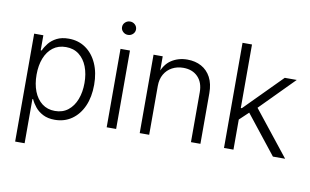

<svg xmlns="http://www.w3.org/2000/svg" viewBox="-90 -921 2111 1308"><g transform="rotate(10 965.5 -266.5)"><path d="M81.5 204.1V-542.5H145V-438.5H151.9Q163.1 -464.4 183.8 -490Q204.6 -515.6 238 -532.7Q271.5 -549.8 320.3 -549.8Q386.7 -549.8 437.3 -514.9Q487.8 -480 516.1 -417Q544.4 -354 544.4 -270Q544.4 -185.5 516.4 -122.3Q488.3 -59.1 437.7 -23.9Q387.2 11.2 320.3 11.2Q272.5 11.2 239 -6.1Q205.6 -23.4 184.6 -49.3Q163.6 -75.2 151.9 -101.6H147V204.1ZM311.5 -48.3Q364.7 -48.3 401.9 -77.6Q439 -106.9 458.3 -157.2Q477.5 -207.5 477.5 -270.5Q477.5 -333.5 458.3 -383.1Q439 -432.6 401.9 -461.4Q364.7 -490.2 311.5 -490.2Q258.8 -490.2 221.9 -462.2Q185.1 -434.1 165.5 -384.8Q146 -335.4 146 -270.5Q146 -205.6 165.5 -155.5Q185.1 -105.5 222.2 -76.9Q259.3 -48.3 311.5 -48.3Z M678.7 0V-542.5H744.1V0ZM711.4 -645Q691.9 -645 677.5 -658.4Q663.1 -671.9 663.1 -690.9Q663.1 -710.4 677.5 -723.9Q691.9 -737.3 711.4 -737.3Q731.4 -737.3 745.6 -723.9Q759.8 -710.4 759.8 -690.9Q759.8 -671.9 745.6 -658.4Q731.4 -645 711.4 -645Z M972.7 -337.4V0H907.2V-542.5H970.7V-416H960Q982.4 -486.8 1030.5 -518.3Q1078.6 -549.8 1140.6 -549.8Q1195.8 -549.8 1237.8 -526.9Q1279.8 -503.9 1303.5 -459.5Q1327.1 -415 1327.1 -350.1V0H1261.7V-345.2Q1261.7 -412.6 1224.1 -451.2Q1186.5 -489.7 1123.5 -489.7Q1080.6 -489.7 1046.4 -471.4Q1012.2 -453.1 992.4 -418.9Q972.7 -384.8 972.7 -337.4Z M1550.3 -203.1V-288.1H1563L1814.9 -542.5H1897.9L1648.4 -290L1641.1 -289.1ZM1490.2 0V-727.5H1555.7V0ZM1828.6 0 1609.4 -277.3 1656.7 -323.2 1913.1 0Z"/></g></svg>

Font: Inter 16pt Light
Style: Regular
Weight: 300
Version: Version 4.001;git-66647c0bb